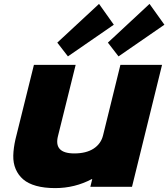

<svg xmlns="http://www.w3.org/2000/svg" viewBox="-20 -966 872 995"><path d="M819.8 -629.9 664.1 2H448.2L458 -38.1H456.1Q367.7 8.8 266.1 8.8Q209.5 8.8 167.5 -2.9Q125.5 -14.6 100.1 -36.6Q74.7 -58.6 61.3 -89.8Q47.9 -121.1 48.8 -159.9Q49.8 -198.7 60.1 -244.1L155.8 -629.9H372.1L280.8 -262.2Q256.8 -170.9 365.2 -170.9Q426.8 -170.9 465.1 -195.8Q503.4 -220.7 514.2 -265.1L604 -629.9ZM493.2 -945.8 569.8 -837.9 332 -673.8 276.9 -745.1ZM754.9 -945.8 832 -837.9 594.2 -673.8 539.1 -745.1Z"/></svg>

Font: Sinkin Sans 900 X Black Italic
Style: Regular
Weight: 950
Italic angle: -112°
Designer: Keith Bates
Foundry: K-Type
Version: Sinkin Sans (version 1.0)  by Keith Bates   •   © 2014   www